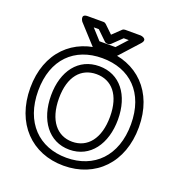

<svg xmlns="http://www.w3.org/2000/svg" viewBox="-154 -973 1061 1138"><g transform="rotate(20 376.5 -404.0)"><path d="M372 -13C199 -13 80 -130 80 -330C80 -529 198 -641 372 -641C547 -641 665 -529 665 -330C665 -130 546 -13 372 -13ZM372 37C574 37 715 -106 715 -330C715 -553 573 -691 372 -691C172 -691 30 -553 30 -330C30 -106 171 37 372 37ZM372 -64C503 -64 583 -176 583 -330C583 -484 503 -590 372 -590C241 -590 161 -484 161 -330C161 -176 241 -64 372 -64ZM372 -114C277 -114 211 -190 211 -330C211 -468 276 -540 372 -540C468 -540 533 -468 533 -330C533 -190 467 -114 372 -114ZM450 -795H482L422 -729H321L261 -795H293L352 -738C357 -733 365 -731 370 -731H374C381 -731 387 -734 391 -738ZM440 -845C435 -845 428 -843 423 -838L372 -789L321 -838C317 -842 311 -845 304 -845H205C156 -845 186 -803 186 -803L292 -687C296 -682 303 -679 310 -679H433C439 -679 447 -682 452 -687L557 -803C590 -840 539 -845 539 -845Z"/></g></svg>

Font: Falling Sky
Style: ExtOu
Weight: 400
Designer: Paul D. Hunt
Foundry: Adobe Systems Incorporated
Version: Version 1.02